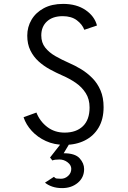

<svg xmlns="http://www.w3.org/2000/svg" viewBox="-20 -732 656 986"><path d="M312 12Q258.5 12 215.5 -7.8Q172.5 -27.5 143 -59.8Q113.5 -92 101 -130L167 -154Q185 -108.5 222.8 -79.8Q260.5 -51 312 -51Q371.5 -51 405.8 -84Q440 -117 440 -180Q440 -223 420.2 -254Q400.5 -285 368.8 -306.8Q337 -328.5 301 -344Q269 -358 236.8 -375.5Q204.5 -393 178.2 -416.8Q152 -440.5 136 -473Q120 -505.5 120 -549Q120 -593.5 141.8 -630.5Q163.5 -667.5 204.8 -689.8Q246 -712 304 -712Q373 -712 419.2 -680.5Q465.5 -649 478 -601L413 -579Q402.5 -607 374.5 -628Q346.5 -649 302 -649Q250.5 -649 221.2 -622Q192 -595 192 -550Q192 -513 212.2 -487.5Q232.5 -462 265 -443.5Q297.5 -425 334 -409Q365.5 -395.5 396.8 -376.5Q428 -357.5 454.2 -331Q480.5 -304.5 496.2 -267.8Q512 -231 512 -182Q512 -120 486.5 -76.8Q461 -33.5 415.8 -10.8Q370.5 12 312 12ZM299 234Q270.5 234 248.2 226.2Q226 218.5 211 206L257 176Q263 183.5 271 184.8Q279 186 293 186Q314 186 330 171.2Q346 156.5 346 135Q346 116 327.2 101.5Q308.5 87 285 87Q260.5 87 249 92L237 77L305 -10H346L307 55Q365.5 55 388.8 80.8Q412 106.5 412 136Q412 179.5 379.5 206.8Q347 234 299 234Z"/></svg>

Font: Overpass Mono Light
Style: Regular
Weight: 300
Monospace: yes
Designer: Delve Withrington, Dave Bailey
Foundry: Delve Fonts LLC
Version: Version 4.000